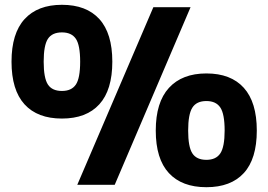

<svg xmlns="http://www.w3.org/2000/svg" viewBox="-20 -770 1118 800"><path d="M238 -276Q136 -276 82 -335.5Q28 -395 28 -513Q28 -631 82.5 -690.5Q137 -750 238 -750Q340 -750 394 -690.5Q448 -631 448 -513Q448 -395 394 -335.5Q340 -276 238 -276ZM238 -391Q278 -391 296 -417.5Q314 -444 314 -513Q314 -582 296 -608.5Q278 -635 238 -635Q197 -635 179.5 -608Q162 -581 162 -513Q162 -445 179.5 -418Q197 -391 238 -391ZM840 10Q738 10 683.5 -49Q629 -108 629 -226Q629 -344 684 -404Q739 -464 840 -464Q942 -464 996 -404Q1050 -344 1050 -226Q1050 -108 996 -49Q942 10 840 10ZM840 -104Q880 -104 898 -131Q916 -158 916 -226Q916 -295 898 -322Q880 -349 840 -349Q799 -349 781.5 -321.5Q764 -294 764 -226Q764 -158 781.5 -131Q799 -104 840 -104ZM619 -740H774L458 0H302Z"/></svg>

Font: Encode Sans Narrow
Style: ExtraBold
Weight: 800
Designer: Pablo Impallari, Andres Torresi
Foundry: Pablo Impallari, Andres Torresi
Version: Version 1.000; ttfautohint (v1.00) -l 8 -r 50 -G 200 -x 14 -